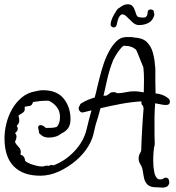

<svg xmlns="http://www.w3.org/2000/svg" viewBox="-20 -789 823 896"><path d="M730 86Q726 86 721.5 85.5Q717 85 713 85H709Q682 85 669.5 73.5Q657 62 653 45Q649 28 646.5 9.5Q644 -9 635 -22Q632 -27 629.5 -33.5Q627 -40 627 -49Q627 -63 633 -73Q639 -83 639 -88Q639 -103 640.5 -131Q642 -159 643.5 -187.5Q645 -216 646 -230Q647 -246 648.5 -263.5Q650 -281 650 -281Q649 -295 644 -298.5Q639 -302 640 -316Q591 -313 543.5 -304Q496 -295 449 -284L437 -241Q425 -207 418.5 -173.5Q412 -140 393 -108Q372 -72 335.5 -40.5Q299 -9 255.5 11Q212 31 168 31Q87 31 44 -13Q1 -57 1 -144Q1 -176 9.5 -211.5Q18 -247 36 -279Q54 -311 81.5 -334Q109 -357 146 -363Q154 -365 162.5 -366.5Q171 -368 181 -368Q246 -368 277.5 -328.5Q309 -289 309 -233Q309 -205 297 -189.5Q285 -174 266 -166Q244 -147 208 -147Q183 -147 170 -161Q160 -166 162 -178Q161 -179 161 -180Q161 -181 160 -182Q158 -190 158 -193Q158 -205 169 -205Q182 -205 192 -193Q194 -193 195 -192.5Q196 -192 197 -192Q208 -192 221 -192.5Q234 -193 245 -197Q260 -212 260 -244Q260 -270 245 -289.5Q230 -309 207 -319H201Q182 -319 168 -317.5Q154 -316 134 -313Q130 -297 119.5 -295Q109 -293 96 -291L95 -290Q97 -275 92.5 -269Q88 -263 81 -259.5Q74 -256 66 -249L67 -245Q70 -235 70 -226Q70 -214 60 -204L58 -202Q63 -194 63 -189Q63 -177 50 -168Q57 -161 57 -151Q57 -146 55 -140Q53 -134 50 -126L51 -124Q57 -113 67 -103Q77 -93 77 -79Q77 -76 76.5 -73.5Q76 -71 75 -68Q96 -61 97 -39L98 -38Q105 -31 120 -25Q135 -19 150.5 -15.5Q166 -12 176 -12Q182 -12 187.5 -14Q193 -16 199 -16Q206 -16 209 -15L210 -16Q221 -22 228 -17Q284 -37 327.5 -83.5Q371 -130 384 -185Q389 -208 395 -230Q401 -252 407 -274L370 -265Q360 -262 353.5 -269Q347 -276 347 -284Q347 -291 352 -296Q354 -305 363 -309Q390 -325 422 -334Q426 -348 429 -361Q432 -374 435 -387Q439 -403 446 -431Q453 -459 463.5 -490.5Q474 -522 489.5 -550.5Q505 -579 524.5 -597.5Q544 -616 569 -616Q581 -616 590 -616Q599 -616 606 -614Q646 -612 665.5 -592.5Q685 -573 693 -544.5Q701 -516 703 -487Q705 -474 705 -461.5Q705 -449 705 -437V-403Q705 -393 705.5 -380.5Q706 -368 706 -353Q721 -352 735.5 -347Q750 -342 763 -332Q773 -325 773 -315Q773 -299 754 -299Q743 -299 730.5 -302Q718 -305 704 -307Q703 -291 702 -275Q701 -259 701 -243V-158Q701 -156 701.5 -145.5Q702 -135 702 -124Q702 -116 701.5 -110Q701 -104 699 -103Q698 -96 696.5 -78Q695 -60 695 -39Q695 -11 700 14.5Q705 40 720 48H733Q738 48 741 45Q748 40 753 40Q767 40 769 55Q770 58 770 63Q770 70 764.5 77Q759 84 745 86Q741 87 737.5 86.5Q734 86 730 86ZM463 -342Q466 -342 469.5 -342.5Q473 -343 477 -343Q486 -348 492 -353.5Q498 -359 510 -359Q515 -359 519.5 -357.5Q524 -356 528 -354Q546 -354 566.5 -358.5Q587 -363 606 -363Q617 -363 628 -361.5Q639 -360 651 -358Q651 -371 651.5 -386.5Q652 -402 652 -418Q652 -447 649 -475L646 -482Q645 -485 639.5 -498Q634 -511 627.5 -528Q621 -545 615 -557Q595 -575 565 -575Q560 -575 558 -576Q548 -570 537.5 -556Q527 -542 519 -528.5Q511 -515 508 -508Q492 -468 482 -426Q472 -384 463 -342ZM628 -672Q613 -672 599 -684.5Q585 -697 573 -709.5Q561 -722 551 -722Q544 -722 537 -711.5Q530 -701 525 -675Q522 -661 510 -661Q505 -661 500.5 -665Q496 -669 496 -676Q497 -689 504 -705Q511 -721 521 -735Q527 -748 538 -753Q557 -769 576 -769Q591 -769 598.5 -760.5Q606 -752 609.5 -740.5Q613 -729 616.5 -720Q620 -711 628 -709Q633 -708 638 -707.5Q643 -707 650 -707Q668 -707 669 -731Q669 -739 673.5 -742Q678 -745 683 -745Q689 -745 694 -741.5Q699 -738 698 -730Q701 -725 700 -718Q693 -693 673.5 -682.5Q654 -672 628 -672Z"/></svg>

Font: RU Serius
Style: Regular
Weight: 400
Designer: Robert E. Leuschke
Foundry: Robert E. Leuschke
Version: Version 1.011; ttfautohint (v1.8.3)